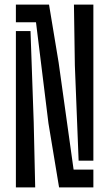

<svg xmlns="http://www.w3.org/2000/svg" viewBox="-20 -820 478 840"><path d="M238.5 0 192 -280.5 137.5 -722.5H49.5V-800H194.5L236.5 -546.5L302 -78H388.5V0ZM324 -117 307.5 -534 303.5 -800H388.5V-117ZM49.5 0V-684H113.5L127.5 -285L134 0Z"/></svg>

Font: Big Shoulders Stencil Display SemiBold
Style: Regular
Weight: 600
Designer: Patric King
Foundry: XO Type Co
Version: Version 1.000